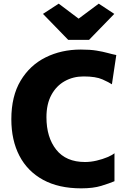

<svg xmlns="http://www.w3.org/2000/svg" viewBox="-20 -1022 684 1050"><path d="M42 -370Q42 -496 92.8 -580.8Q143.5 -665.5 229.5 -708.2Q315.5 -751 422 -751Q473.5 -751 508.2 -745.2Q543 -739.5 568.2 -732.5Q593.5 -725.5 616 -721L592 -561Q576.5 -571.5 540.2 -587.8Q504 -604 437 -604Q380 -604 334 -578.2Q288 -552.5 261 -502.8Q234 -453 234 -381Q234 -271 287.5 -203.5Q341 -136 445 -136Q476.5 -136 509 -143.8Q541.5 -151.5 567.5 -162.5Q593.5 -173.5 606 -184V-31Q577.5 -19 533.5 -5.5Q489.5 8 424 8Q301 8 215.8 -38.5Q130.5 -85 86.2 -170Q42 -255 42 -370ZM353 -804 215 -946 301 -1002 410 -920 520 -1002 605 -946 467 -804Z"/></svg>

Font: Merriweather Sans Black
Style: Regular
Weight: 900
Designer: Eben Sorkin
Foundry: Eben Sorkin
Version: Version 1.008; ttfautohint (v1.7.19-72a1) -l 8 -r 50 -G 200 